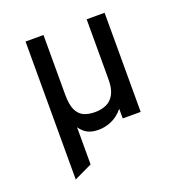

<svg xmlns="http://www.w3.org/2000/svg" viewBox="-129 -621 873 930"><g transform="rotate(-20 308.0 -155.5)"><path d="M104 200V-511H196.5V-203.5Q196.5 -151.5 209.8 -123.8Q223 -96 247.2 -85.2Q271.5 -74.5 304 -74.5Q337 -74.5 363 -86.2Q389 -98 404 -126Q419 -154 419 -201.5V-511H511.5V0H419V-49.5Q390 -15.5 357.2 -1.8Q324.5 12 291.5 12Q259.5 12 237 1.2Q214.5 -9.5 196.5 -35.5V156Z"/></g></svg>

Font: Overpass Mono Medium
Style: Regular
Weight: 500
Monospace: yes
Designer: Delve Withrington, Dave Bailey
Foundry: Delve Fonts LLC
Version: Version 4.000